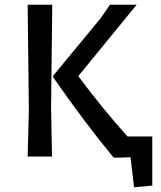

<svg xmlns="http://www.w3.org/2000/svg" viewBox="-20 -662 683 812"><path d="M311 -340Q410 -207 519 -85H624V123L547 130L532 3L473 5L460 4Q340 -141 205 -335V-342L405 -584L445 -642H558ZM97 0 102 -193 97 -642H201L196 -202L200 0Z"/></svg>

Font: Alegreya Sans Medium
Style: Regular
Weight: 500
Designer: Juan Pablo del Peral
Foundry: Huerta Tipografica
Version: Version 2.007